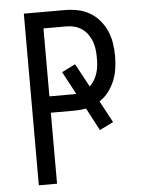

<svg xmlns="http://www.w3.org/2000/svg" viewBox="-53 -777 605 819"><g transform="rotate(-5 250.0 -367.5)"><path d="M80 0V-735H256Q283 -735 310.5 -729.5Q338 -724 362 -710Q386 -696 404 -674.5Q422 -653 433 -627.5Q444 -602 448 -574.5Q452 -547 452 -520Q452 -493 448 -466.5Q444 -440 434 -415.5Q424 -391 407.5 -369.5Q391 -348 369 -334L419 -241L360 -212L309 -309Q296 -306 282.5 -305Q269 -304 256 -304H158V0ZM256 -374Q260 -374 264.5 -374Q269 -374 273 -375L221 -472L279 -501L333 -401Q345 -412 353 -426Q361 -440 366 -455.5Q371 -471 372.5 -487Q374 -503 374 -520Q374 -537 372 -555Q370 -573 364 -589.5Q358 -606 347.5 -621Q337 -636 322.5 -646Q308 -656 291 -660.5Q274 -665 256 -665H158V-374Z"/></g></svg>

Font: Iosevka srxl
Style: Regular
Weight: 400
Monospace: yes
Designer: Belleve Invis
Foundry: Belleve Invis
Version: Version 33.0.1; ttfautohint (v1.8.3)